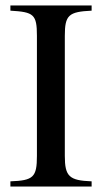

<svg xmlns="http://www.w3.org/2000/svg" viewBox="-20 -682 373 702"><path d="M315 0V-19C233 -22 217 -37 217 -112V-551C217 -627 231 -639 315 -643V-662H18V-643C103 -638 115 -630 115 -551V-112C115 -34 102 -22 18 -19V0Z"/></svg>

Font: STIX Math
Style: Regular
Weight: 400
Designer: MicroPress Inc., with final additions and corrections provided by Coen Hoffman, Elsevier (retired)
Version: Version 1.1.0